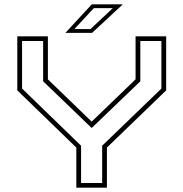

<svg xmlns="http://www.w3.org/2000/svg" viewBox="-20 -868 848 888"><path d="M333 0V-185.5L60 -450V-700H201.5V-501L404 -305.5L607 -501V-700H748.5V-450L474.5 -185.5V0ZM355 -21.5H452.5V-194L726.5 -458.5V-678.5H629V-492L404.5 -276.5H403.5L179.5 -492V-678.5H82V-458.5L355 -194ZM282.5 -716 404.5 -848H548L406 -716ZM324 -733.5H398.5L502 -830.5H414Z"/></svg>

Font: Tourney Expanded ExtraLight
Style: Regular
Weight: 200
Width: 7
Designer: Tyler Finck
Foundry: Etcetera Type Co
Version: Version 1.010; ttfautohint (v1.8.3)